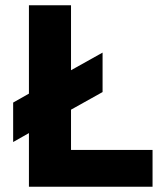

<svg xmlns="http://www.w3.org/2000/svg" viewBox="-20 -710 635 730"><path d="M90 0V-204L30 -170V-320L90 -354V-690H250V-443L370 -510V-360L250 -293V-140H560V0Z"/></svg>

Font: Radio Canada
Style: Bold
Weight: 700
Designer: Charles Daoud, Etienne Aubert Bonn, Alexandre Saumier Demers, Jacques Le Bailly
Foundry: Radio-Canada
Version: Version 2.104; ttfautohint (v1.8.4.7-5d5b);gftools[0.9.28.de